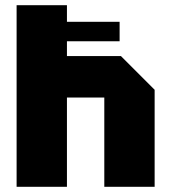

<svg xmlns="http://www.w3.org/2000/svg" viewBox="-20 -720 660 740"><path d="M44 0V-700H238V-504H446L576 -374V0H382V-344H238V0ZM51 -561V-636H441V-561Z"/></svg>

Font: Tektur ExtraBold
Style: Regular
Weight: 800
Designer: Adam Jagosz
Foundry: Adam Jagosz
Version: Version 1.005;gftools[0.9.30]